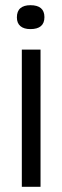

<svg xmlns="http://www.w3.org/2000/svg" viewBox="-20 -719 240 739"><path d="M64 0V-528H136V0ZM97 -607Q72 -607 58.5 -618.5Q45 -630 45 -652Q45 -676 58.5 -687.5Q72 -699 97 -699Q124 -699 137.5 -687.5Q151 -676 151 -653Q151 -630 137.5 -618.5Q124 -607 97 -607Z"/></svg>

Font: Bricolage Grotesque Condensed Light
Style: Regular
Weight: 300
Width: 3
Designer: Mathieu Triay
Foundry: Atelier Triay
Version: Version 1.000;gftools[0.9.30]